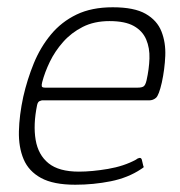

<svg xmlns="http://www.w3.org/2000/svg" viewBox="-20 -503 495 528"><path d="M44 -237Q55 -285 73 -329Q91 -373 120 -408Q149 -443 190.5 -463Q232 -483 290 -483Q349 -483 380.5 -465Q412 -447 424 -416.5Q436 -386 434.5 -349.5Q433 -313 425 -276Q417 -241 409 -234Q401 -227 390 -227H95Q94 -227 89 -225Q84 -223 82 -214Q71 -160 78 -118.5Q85 -77 113.5 -54Q142 -31 197 -31Q233 -31 277 -38.5Q321 -46 354 -64Q357 -67 362.5 -68.5Q368 -70 370 -64L374 -47Q376 -44 374.5 -42.5Q373 -41 368 -38Q332 -14 284.5 -4.5Q237 5 187 5Q127 5 93 -13.5Q59 -32 45 -65Q31 -98 32 -142Q33 -186 44 -237ZM383 -282Q390 -313 391 -342Q392 -371 382 -394.5Q372 -418 348 -431.5Q324 -445 281 -445Q239 -445 207.5 -429Q176 -413 153.5 -387.5Q131 -362 117 -333Q103 -304 96 -277Q94 -269 95 -265.5Q96 -262 104 -262Q168 -262 231.5 -262Q295 -262 359 -262Q370 -262 375 -265.5Q380 -269 383 -282Z"/></svg>

Font: Glory Thin ExtraLight
Style: Italic
Weight: 250
Italic angle: -12°
Version: Version 1.011